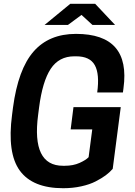

<svg xmlns="http://www.w3.org/2000/svg" viewBox="-20 -970 704 1003"><path d="M335 -839.8H212.9L347.2 -950.2H477.1L581.1 -839.8H462.9L405.8 -892.1ZM310.1 13.2Q150.9 13.2 83.7 -78.4Q16.6 -169.9 43 -370.1L47.9 -408.2Q74.7 -608.4 155.3 -700.7Q235.8 -793 377 -793Q664.1 -793 625 -508.8L622.1 -486.8H487.8Q501 -583 475.3 -629.4Q449.7 -675.8 377.9 -675.8H368.2Q288.1 -675.8 244.9 -610.4Q201.7 -544.9 184.1 -408.2L179.2 -370.1Q144 -104 309.1 -104H318.8Q362.3 -104 395.5 -118.9Q428.7 -133.8 442.9 -148.9L461.9 -293.9H349.1L363.8 -410.2H610.8L568.8 -87.9Q553.7 -70.3 532.5 -54.4Q511.2 -38.6 480 -22.5Q448.7 -6.3 404.5 3.4Q360.4 13.2 310.1 13.2Z"/></svg>

Font: Cooper Hewitt
Style: Semibold Italic
Weight: 710
Designer: Village Type and Design LLC
Foundry: Cooper Hewitt Smithsonian Design Museum
Version: 1.000